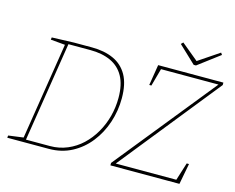

<svg xmlns="http://www.w3.org/2000/svg" viewBox="-116 -1045 1491 1217"><g transform="rotate(15 629.5 -436.0)"><path d="M393 -692Q474 -692 534 -665Q594 -638 626.5 -580.5Q659 -523 659 -429Q659 -347 633.5 -270Q608 -193 560 -132Q512 -71 445 -35.5Q378 0 295 0H22L24 -15L129 -29L121 -21L224 -671L229 -663L128 -672L130 -687L275 -692ZM297 -19Q358 -19 411 -41.5Q464 -64 505.5 -103Q547 -142 577 -194Q607 -246 622.5 -305Q638 -364 638 -426Q638 -512 608 -566.5Q578 -621 521.5 -647Q465 -673 387 -673H236L244 -678L139 -14L133 -19ZM699 0V-16L1233 -678L1235 -672H843L853 -679L819 -556H805L827 -692H1255V-676L724 -14L721 -20H1138L1124 -13L1163 -137H1178L1152 0ZM1192 -872 1201 -859 1059 -752H1044L931 -859L944 -872L1059 -777H1051Z"/></g></svg>

Font: Bitter Thin
Style: Italic
Weight: 100
Italic angle: -9°
Designer: Sol Matas, and Bitter project Authors
Foundry: Sol Matas
Version: Version 2.002